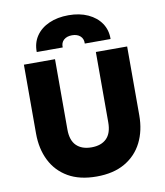

<svg xmlns="http://www.w3.org/2000/svg" viewBox="-100 -1020 962 1118"><g transform="rotate(-10 381.0 -461.0)"><path d="M381 15Q281 15 213.2 -24.2Q145.5 -63.5 110.8 -133Q76 -202.5 76 -293V-700H260V-284.5Q260 -220 291.8 -188.8Q323.5 -157.5 381 -157.5Q438.5 -157.5 470 -188.8Q501.5 -220 501.5 -284.5V-700H686.5V-293Q686.5 -203 651.8 -133.5Q617 -64 549 -24.5Q481 15 381 15ZM162.5 -759.5Q161.5 -813.5 188.8 -853.8Q216 -894 265.8 -916.2Q315.5 -938.5 381.5 -938.5Q446.5 -938.5 496 -915.8Q545.5 -893 572.8 -852.8Q600 -812.5 599 -759.5H446.5Q448 -787.5 430 -803.8Q412 -820 381.5 -820Q350.5 -820 332.5 -803.8Q314.5 -787.5 316 -759.5Z"/></g></svg>

Font: Geologica ExtraBold
Style: Regular
Weight: 800
Designer: Sindre Bremnes, Frode Helland
Foundry: Monokrom Skriftforlag AS
Version: Version 1.010;gftools[0.9.28]